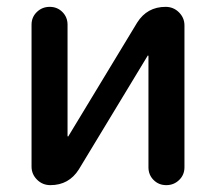

<svg xmlns="http://www.w3.org/2000/svg" viewBox="-20 -540 630 560"><path d="M127 0Q104 0 88 -16Q72 -32 72 -54V-468Q72 -490 87.5 -505Q103 -520 125 -520Q147 -520 162 -505Q177 -490 177 -468V-143L178 -142H179L380 -474Q409 -520 463 -520Q486 -520 502 -504Q518 -488 518 -466V-52Q518 -30 502.5 -15Q487 0 465 0Q443 0 428 -15Q413 -30 413 -52V-377L412 -378H411L210 -46Q181 0 127 0Z"/></svg>

Font: Rounded Mplus 1c Medium
Style: Regular
Weight: 500
Version: Version 1.059.20150529